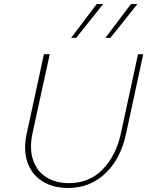

<svg xmlns="http://www.w3.org/2000/svg" viewBox="-20 -927 733 953"><path d="M317 6Q243 6 190 -27.5Q137 -61 116 -122Q95 -183 113 -266L198 -658H227L142 -269Q125 -191 143.5 -134.5Q162 -78 209 -48Q256 -18 322 -18Q423 -18 489.5 -86Q556 -154 580 -265L665 -658H691L606 -265Q589 -183 549.5 -122.5Q510 -62 451.5 -28Q393 6 317 6ZM333 -739 460 -907H492L358 -739ZM503 -739 630 -907H662L528 -739Z"/></svg>

Font: Ysabeau Office Thin
Style: Italic
Weight: 250
Italic angle: -12°
Designer: Christian Thalmann (Catharsis Fonts)
Version: Version 2.001;gftools[0.9.30]; featfreeze: tnum,lnum,ss02